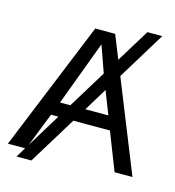

<svg xmlns="http://www.w3.org/2000/svg" viewBox="-116 -836 898 987"><g transform="rotate(15 333.5 -343.0)"><path d="M296.4 -201.2 141.1 52.2H62L93.8 0H2L282.7 -688H388.7L438.5 -563.5L546.4 -739.3H625.5L470.2 -485.4L665 0H569.8L491.2 -201.2ZM206.1 -273.9H261.2L384.8 -475.6L334.5 -617.7ZM340.8 -273.9H463.4L415.5 -396.5ZM177.7 -201.2 106.9 -21 216.8 -201.2Z"/></g></svg>

Font: Arimo Nerd Font
Style: Regular
Weight: 400
Designer: Steve Matteson
Foundry: Monotype Imaging Inc.
Version: Version 1.33;Nerd Fonts 3.2.1